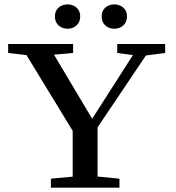

<svg xmlns="http://www.w3.org/2000/svg" viewBox="-20 -866 810 886"><path d="M449.2 -790.5Q449.2 -815.9 465.8 -830.8Q482.4 -845.7 507.3 -845.7Q532.2 -845.7 549.1 -830.8Q565.9 -815.9 565.9 -790.5Q565.9 -764.2 549.1 -748.8Q532.2 -733.4 507.3 -733.4Q482.4 -733.4 465.8 -748.8Q449.2 -764.2 449.2 -790.5ZM292 -733.4Q267.1 -733.4 250.2 -748.8Q233.4 -764.2 233.4 -790.5Q233.4 -815.9 250.2 -830.8Q267.1 -845.7 292 -845.7Q316.4 -845.7 333.3 -830.8Q350.1 -815.9 350.1 -790.5Q350.1 -764.2 333.3 -748.8Q316.4 -733.4 292 -733.4ZM214.8 0V-41.5L315.4 -50.8V-262.2L102.1 -611.8L17.6 -621.6V-663.1H317.4V-621.6L229 -613.8L405.3 -317.9L593.3 -611.8L521 -621.6V-663.1H742.2V-621.6L653.3 -609.9L430.2 -278.3V-51.3L531.2 -41.5V0Z"/></svg>

Font: Elstob 6pt Medium
Style: Regular
Weight: 500
Designer: Peter S. Baker
Version: Version 1.015